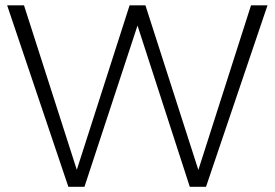

<svg xmlns="http://www.w3.org/2000/svg" viewBox="-20 -720 1058 740"><path d="M774 0H711.5L510 -621.5L305.5 0H243.5L7.5 -699.5H72.5L276 -65.5L479.5 -699.5H540.5L744.5 -65L947.5 -699.5H1011Z"/></svg>

Font: Argentum Novus Light
Style: Regular
Weight: 300
Designer: Julieta Ulanovsky (font) & Cristiano Sobral (main changes)
Foundry: Julieta Ulanovsky (font) & Cristiano Sobral (main changes)
Version: Version 3.00;November 27, 2020;FontCreator 13.0.0.2655 64-bi